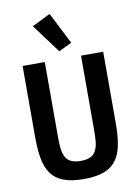

<svg xmlns="http://www.w3.org/2000/svg" viewBox="-104 -1037 808 1117"><g transform="rotate(-10 300.0 -478.5)"><path d="M287 -745 364 -782 269 -969 161 -915ZM62 -698V-283C62 -87 100 12 300 12C500 12 538 -87 538 -283V-698H407V-263C407 -160 401 -95 300 -95C199 -95 193 -160 193 -263V-698Z"/></g></svg>

Font: IBM Mono SemiBold
Style: Regular
Weight: 600
Monospace: yes
Designer: Mike Abbink, Paul van der Laan, Pieter van Rosmalen
Foundry: Bold Monday
Version: Version 2.3